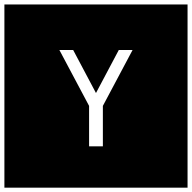

<svg xmlns="http://www.w3.org/2000/svg" viewBox="-20 -744 872 872"><path d="M0 -723.6H831.8V108.2H0ZM384.6 -79.5H447.2V-263.1L582.1 -516.9H519.5L415.9 -321.5L312.3 -516.9H249.7L384.6 -263.1Z"/></svg>

Font: FiraCode Nerd Font
Style: Regular
Weight: 400
Designer: Carrois Corporate, Edenspiekermann AG, Nikita Prokopov
Foundry: Carrois Corporate, Edenspiekermann AG, Nikita Prokopov
Version: Version 6.002;Nerd Fonts 2.2.2